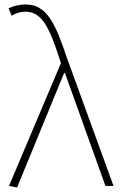

<svg xmlns="http://www.w3.org/2000/svg" viewBox="-20 -827 536 854"><path d="M56 7 265 -502H269L449 0H485L276 -574C227 -722 187 -807 96 -807C63 -807 36 -799 18 -790L32 -757C47 -766 67 -775 93 -775C166 -775 199 -705 242 -574L251 -546L20 0Z"/></svg>

Font: Noto Sans Japanese Thin
Style: Regular
Weight: 100
Designer: Ryoko NISHIZUKA (kana & ideographs); Paul D. Hunt (Latin, Greek & Cyrillic); Wenlong ZHANG (bopomofo); Sandoll Communica
Foundry: Adobe Systems Incorporated
Version: Version 1.000;PS 1;hotconv 1.0.78;makeotf.lib2.5.61930